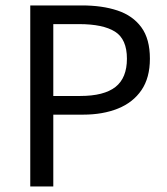

<svg xmlns="http://www.w3.org/2000/svg" viewBox="-20 -676 606 696"><path d="M89.7 0V-656.3H277.1Q350.7 -656.3 405.9 -637.9Q461.2 -619.5 492.3 -577.2Q523.4 -535 523.4 -463.1Q523.4 -394.2 492.9 -349.4Q462.4 -304.6 407.7 -282.5Q352.9 -260.4 281.1 -260.4H173.2V0ZM173.2 -328.1H270.6Q357 -328.1 398.6 -360.8Q440.1 -393.5 440.1 -463.1Q440.1 -534.2 396.7 -561.4Q353.3 -588.6 266.6 -588.6H173.2Z"/></svg>

Font: SourceSans3VF
Style: Regular
Weight: 200
Designer: Paul D. Hunt
Foundry: Adobe
Version: Version 3.052;hotconv 1.1.0;makeotfexe 2.6.0